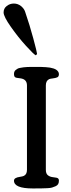

<svg xmlns="http://www.w3.org/2000/svg" viewBox="-33 -1063 398 1083"><path d="M168.9 -751Q157.7 -755.9 113.8 -804.2Q69.8 -852.5 28.6 -911.1Q-12.7 -969.7 -12.7 -992.7Q-12.7 -1015.6 5.1 -1029.3Q22.9 -1043 45.2 -1043Q67.4 -1043 85 -1029.1Q102.5 -1015.1 108.4 -997.6Q134.8 -920.9 155 -845.5Q175.3 -770 175.8 -760.3V-757.8ZM152.8 0Q45.9 0 45.9 -43.9Q45.9 -61 79.1 -65.4Q94.7 -67.9 100.1 -70.3Q119.1 -78.1 119.1 -105V-581.1Q119.1 -616.2 82.5 -621.1Q75.7 -622.1 69.8 -622.8Q64 -623.5 60.1 -624.3Q56.2 -625 54.7 -626Q53.2 -627 51 -628.7Q48.8 -630.4 47.9 -632.8Q45.9 -639.2 45.9 -645.8Q45.9 -652.3 48.1 -658.2Q50.3 -664.1 55.9 -668.5Q61.5 -672.9 66.7 -675.8Q71.8 -678.7 82.3 -680.4Q92.8 -682.1 99.9 -683.3Q106.9 -684.6 121.6 -685.1Q136.2 -685.5 144.5 -685.5Q160.2 -685.5 175.8 -685.5Q191.4 -685.5 201.4 -685.3Q211.4 -685.1 225.6 -684.1Q239.7 -683.1 249 -681.6Q258.3 -680.2 268.8 -676.8Q279.3 -673.3 285.2 -668.9Q299.3 -658.7 299.3 -644.8Q299.3 -630.9 289.8 -626.7Q280.3 -622.6 265.1 -620.8Q250 -619.1 244.6 -616.7Q225.6 -607.9 225.6 -581.1V-105Q225.6 -83.5 237.1 -74.5Q248.5 -65.4 264.9 -63.7Q281.2 -62 286.1 -60.5Q299.3 -57.6 299.3 -44.7Q299.3 -31.7 294.9 -24.4Q290.5 -17.1 280.3 -12.5Q270 -7.8 260.7 -5.1Q251.5 -2.4 233.9 -1.5Q207.5 0 152.8 0Z"/></svg>

Font: Corben
Style: Regular
Weight: 400
Designer: vernon adams
Foundry: vernon adams
Version: Version 1.101